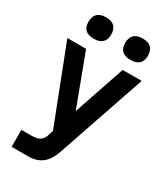

<svg xmlns="http://www.w3.org/2000/svg" viewBox="-222 -808 953 1101"><g transform="rotate(30 255.0 -257.0)"><path d="M68 -641Q68 -714 144 -714Q218 -714 218 -641Q218 -608 199 -590Q180 -572 144 -572Q104 -572 86 -590Q68 -608 68 -641ZM311 -641Q311 -714 387 -714Q461 -714 461 -641Q461 -608 442 -590Q423 -572 387 -572Q347 -572 329 -590Q311 -608 311 -641ZM45 200V88H104Q150 88 167.5 75Q185 62 192 43L205 3L10 -500H134L261 -161L376 -500H502L303 82Q283 143 247 171.5Q211 200 154 200Z"/></g></svg>

Font: Haskoy Bold
Style: Regular
Weight: 700
Designer: Ertekin Erdin
Foundry: Ertekin Erdin
Version: Version 1.500; ttfautohint (v1.8.3)